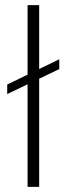

<svg xmlns="http://www.w3.org/2000/svg" viewBox="-20 -725 258 745"><path d="M8 -360V-397L210 -495V-457ZM87 0V-705H132V0Z"/></svg>

Font: DM Sans 36pt ExtraLight
Style: Regular
Weight: 250
Designer: Colophon Foundry, Jonny Pinhorn
Foundry: Colophon Foundry
Version: Version 4.004;gftools[0.9.30]